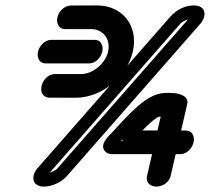

<svg xmlns="http://www.w3.org/2000/svg" viewBox="-20 -663 774 708"><path d="M719.9 -576.7C734.7 -594.1 741.6 -622 722.3 -635.7C714.6 -641.1 705.1 -643 695.1 -643C665.3 -643 633.5 -629.6 609.2 -602.8C607.2 -600.6 117.3 -41.6 117.3 -41.6C101.4 -23.3 95.6 5.4 115.9 18.4C123.4 23.3 132.4 25 142 25C171.6 25 206.2 9.5 227.2 -14.4ZM673.5 -591.5 191.4 -41.6C188 -37.6 175.4 -29.6 163.6 -26.5C235.4 -108.4 633.4 -562.6 645.2 -575.9C645.9 -576.7 644.9 -575.6 645.7 -576.4C649.1 -580.4 661.7 -588.4 673.5 -591.5ZM617.9 -268.2 592.1 -156.7C590.7 -150.8 592.5 -140.4 594.5 -137.8C591.7 -141.8 581.5 -144.6 577.2 -144.6C561.4 -144.6 549.1 -144.6 546.9 -144.6C545.9 -144.6 547.3 -144.6 546.3 -144.6C505.6 -144.6 483 -144.3 426.4 -144.4C498.5 -222.9 550.7 -269 576.4 -270.1C598.4 -271.1 611.8 -269.5 617.9 -268.2ZM670 -277.5C676.6 -300.5 657.4 -318 615.5 -320.1C607.1 -320.6 597.2 -320.6 585.7 -320.1C520.9 -317.2 456.9 -243.8 390.6 -171.5C386.8 -167.4 339.6 -127.1 370.5 -102.1C375.3 -98.2 380.6 -96.4 385.9 -95.1C387.2 -94.8 389.4 -94.5 391.1 -94.5C466.3 -94.2 488.2 -94.6 534.4 -94.6C535.1 -94.6 537 -94.6 540.7 -94.6C530.1 -48.6 522.1 -14 522.1 -14C515.9 12.8 537.8 25 556.6 25C575.3 25 602.9 12.9 609.1 -14L627.8 -94.6C638.4 -94.6 644.8 -94.6 644.8 -94.6C671.5 -94.6 689.5 -119.3 693.8 -138.1C698.1 -156.8 691.7 -181.7 664.9 -181.7H647.9ZM609.2 -283C601.3 -283 591.2 -282.9 577.9 -282.7C538.4 -282.2 503.9 -247.4 441.7 -179.5C439 -176.5 435.1 -172 432.9 -164.7C417.3 -113.5 502.8 -132 543.4 -132C543.4 -132 546.6 -132 574.3 -132C587.9 -132 601.9 -143.4 605.1 -157C614.3 -197 623.3 -236 628.4 -258C631.9 -273.1 619.9 -283 609.2 -283ZM572.6 -232.8C569.2 -218.3 565.6 -202.6 560.8 -182C555.9 -182 554.9 -182 554.9 -182C534.8 -182 518.3 -181.9 505.2 -181.9C549.8 -227.9 565 -232.7 567 -232.7C569 -232.7 570 -232.7 572.6 -232.8ZM168.9 -516.1C142.8 -515.4 124.6 -491.8 120.2 -472.6C116 -454.3 121.7 -431 146.5 -429.2C151.9 -428.9 306.9 -429.1 308.1 -429.1C333.9 -429.1 352.6 -452.6 357.1 -472.1C361.2 -490.1 356 -516.1 328.2 -516.1ZM239 -642.6C214.9 -640.8 196.3 -619.1 191.7 -599.1C187.4 -580.4 193.8 -555.6 220.7 -555.6C220.7 -555.6 261.9 -555.6 317.7 -555.6C359.1 -555.6 389.2 -518.5 378.6 -472.8C368 -427 320.9 -389.9 279.4 -389.9C223.7 -389.9 182.4 -389.9 182.4 -389.9C155.5 -389.9 137.7 -365.1 133.4 -346.4C129.1 -328.1 134.2 -304.9 160.6 -302.9C163.7 -302.8 177.6 -302.5 259.2 -302.5C353.7 -302.5 448.1 -378.7 469.8 -472.8C491.5 -566.8 432.3 -643 337.8 -643C257 -643 242.6 -642.7 239 -642.6Z"/></svg>

Font: Hi.
Style: Regular
Weight: 400
Designer: Mew Too, Robert Jablonski
Foundry: Cannot Into Space Fonts
Version: Version 1.996